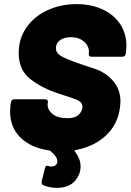

<svg xmlns="http://www.w3.org/2000/svg" viewBox="-20 -728 635 934"><path d="M348 2Q344 2 343 4.5Q342 7 344 9Q372 44 372 82Q372 102 365 119Q350 155 322 170.5Q294 186 259 186Q219 186 189 172Q180 167 183 153L199 89Q202 74 217 80Q222 82 231 82Q242 82 250.5 75.5Q259 69 259 57Q259 34 226 7L220 4Q130 -9 79.5 -59Q29 -109 29 -187Q29 -196 31 -216L33 -230Q34 -237 38.5 -241Q43 -245 49 -245H200Q207 -245 210.5 -241Q214 -237 213 -230L212 -224Q209 -196 234.5 -174.5Q260 -153 308 -153Q347 -153 364 -171Q381 -189 381 -208Q381 -228 362.5 -238Q344 -248 298 -262L271 -271Q186 -298 128.5 -342.5Q71 -387 71 -470Q71 -540 108.5 -594Q146 -648 210.5 -678Q275 -708 352 -708Q422 -708 477.5 -683Q533 -658 564 -611.5Q595 -565 595 -505Q595 -496 593 -476L592 -467Q591 -460 586.5 -456Q582 -452 575 -452H425Q418 -452 414.5 -456Q411 -460 412 -467V-468Q415 -487 405.5 -505Q396 -523 375.5 -535Q355 -547 325 -547Q292 -547 272 -532.5Q252 -518 252 -493Q252 -470 278.5 -454.5Q305 -439 379 -414Q387 -411 440.5 -393.5Q494 -376 530 -334.5Q566 -293 566 -234Q566 -226 564 -208Q554 -124 496 -69.5Q438 -15 348 2Z"/></svg>

Font: Barlow Black
Style: Italic
Weight: 900
Italic angle: -7°
Designer: Jeremy Tribby
Foundry: Tribby Type
Version: Version 1.408